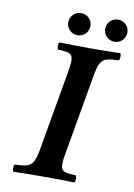

<svg xmlns="http://www.w3.org/2000/svg" viewBox="-90 -861 643 921"><g transform="rotate(10 232.0 -401.0)"><path d="M271 -122 341 -523C356 -606 375 -609 446 -612C453 -618 453 -641 448 -647C399 -646 358 -645 301 -645C242 -645 201 -646 151 -647C144 -641 146 -618 151 -612C204.9 -609.7 223 -608 223 -567C223 -555.5 221.2 -541.1 218 -523L148 -122C133 -39 113 -36 42 -33C35 -27 36 -4 41 2C90 1 131 0 188 0C247 0 288 1 338 2C345 -4 344 -27 339 -33C285.5 -35.3 265.8 -37 265.8 -77C265.8 -88.6 267.7 -103.3 271 -122ZM356 -750C356 -720 380 -696 410 -696C440 -696 464 -720 464 -750C464 -780 440 -804 410 -804C380 -804 356 -780 356 -750ZM176 -750C176 -720 200 -696 230 -696C260 -696 284 -720 284 -750C284 -780 260 -804 230 -804C200 -804 176 -780 176 -750Z"/></g></svg>

Font: Linux Libertine O
Style: Bold Italic
Weight: 700
Italic angle: -11.5°
Designer: Philipp H. Poll
Foundry: Philipp H. Poll
Version: Version 4.1.0